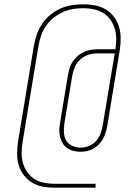

<svg xmlns="http://www.w3.org/2000/svg" viewBox="-20 -786 640 892"><path d="M233 86Q205 86 178 81Q151 76 128.5 62Q106 48 90 27Q74 6 66.5 -20Q59 -46 59.5 -74Q60 -102 64 -130L138 -577Q143 -603 152 -628.5Q161 -654 177 -677Q193 -700 215 -718Q237 -736 262.5 -747Q288 -758 314.5 -762Q341 -766 367 -766Q395 -766 421.5 -761Q448 -756 470 -743Q492 -730 508 -709.5Q524 -689 532 -664Q540 -639 540.5 -612Q541 -585 537 -557L478 -199Q475 -184 470.5 -169Q466 -154 458 -140Q450 -126 438.5 -114.5Q427 -103 413 -95Q399 -87 384 -84Q369 -81 354 -81Q337 -81 321 -85Q305 -89 292 -98Q279 -107 271 -120.5Q263 -134 259 -149.5Q255 -165 255.5 -181.5Q256 -198 259 -215L296 -439Q299 -455 304 -471Q309 -487 318.5 -501Q328 -515 341.5 -526.5Q355 -538 370.5 -545Q386 -552 402 -554.5Q418 -557 434 -557H516Q520 -582 520 -606.5Q520 -631 513 -653.5Q506 -676 492.5 -695Q479 -714 459 -726Q439 -738 415 -743Q391 -748 367 -748Q343 -748 319 -744Q295 -740 271.5 -729.5Q248 -719 228 -702.5Q208 -686 193.5 -665Q179 -644 171 -621Q163 -598 159 -574L85 -127Q81 -102 80.5 -77Q80 -52 86.5 -29Q93 -6 106.5 13.5Q120 33 140 45.5Q160 58 184 63Q208 68 233 68H424V86ZM354 -100Q373 -100 392.5 -107.5Q412 -115 425.5 -130Q439 -145 446.5 -164Q454 -183 457 -202L513 -538H434Q413 -538 392.5 -532Q372 -526 355 -511.5Q338 -497 329 -477Q320 -457 316 -436L279 -212Q276 -192 277 -171Q278 -150 287.5 -133.5Q297 -117 315.5 -108.5Q334 -100 354 -100Z"/></svg>

Font: Iosevka Curly Thin Extended
Style: Italic
Weight: 100
Width: 7
Italic angle: -9°
Monospace: yes
Designer: Belleve Invis
Foundry: Belleve Invis
Version: Version 11.1.0; ttfautohint (v1.8.3)